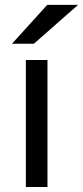

<svg xmlns="http://www.w3.org/2000/svg" viewBox="-20 -752 334 772"><path d="M28.3 -576.2Q63.5 -615.2 169.9 -732.4Q201.2 -732.4 293.9 -732.4Q249 -693.4 116.2 -576.2Q93.8 -576.2 28.3 -576.2ZM84 0Q84 -127.9 84 -510.7Q105.5 -510.7 170.9 -510.7Q170.9 -382.8 170.9 0Q149.4 0 84 0Z"/></svg>

Font: Overpass
Style: Regular
Weight: 400
Designer: Delve Withrington, Thomas Jockin
Version: Version 3.000;DELV;Overpass; ttfautohint (v1.5)